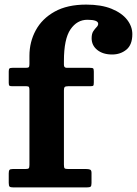

<svg xmlns="http://www.w3.org/2000/svg" viewBox="-20 -815 596 835"><path d="M258 -422V-98.5Q258 -86.5 261 -83.2Q264 -80 276.5 -80H354Q365 -80 371.5 -77.5Q378 -75 378 -63V-19Q378 -6.5 374 -3.2Q370 0 357.5 0H38Q26 0 22 -3.2Q18 -6.5 18 -19.5V-61Q18 -72 21.2 -76Q24.5 -80 36 -80H90.5Q101.5 -80 104.8 -83Q108 -86 108 -97.5V-423Q108 -432.5 106 -436.2Q104 -440 95 -440H34.5Q25 -440 21.5 -442Q18 -444 18 -454V-504Q18 -514 21 -517Q24 -520 34 -520H92Q102.5 -520 105.2 -523Q108 -526 108 -536.5V-572Q108 -632.5 135.5 -683.2Q163 -734 217.8 -764.5Q272.5 -795 355 -795Q420.5 -795 465.2 -776.8Q510 -758.5 532.8 -729.2Q555.5 -700 555.5 -666.5Q555.5 -620.5 529.8 -599.2Q504 -578 467.5 -578Q427.5 -578 403 -597.8Q378.5 -617.5 378.5 -648.5Q378.5 -668 385.5 -678.8Q392.5 -689.5 399.8 -696.8Q407 -704 407 -711.5Q407 -729 360 -729Q315 -729 286.5 -687.2Q258 -645.5 258 -550V-533Q258 -520 270.5 -520H370.5Q382 -520 385 -517.5Q388 -515 388 -503.5V-456.5Q388 -445 385.5 -442.5Q383 -440 371.5 -440H276Q265 -440 261.5 -436.5Q258 -433 258 -422Z"/></svg>

Font: Besley
Style: Bold
Weight: 700
Designer: Owen Earl
Foundry: indestructible type*
Version: Version 2.001; ttfautohint (v1.8.3)